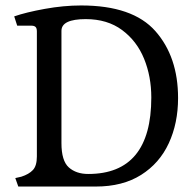

<svg xmlns="http://www.w3.org/2000/svg" viewBox="-20 -683 703 703"><path d="M36 -31 58 -36Q86 -45 100.5 -60.5Q115 -76 115 -110V-568Q115 -580 110 -584.5Q105 -589 95 -589H43L32 -623Q75 -638 144 -650.5Q213 -663 277 -663Q466 -663 549 -569Q632 -475 632 -324Q632 -232 598 -158.5Q564 -85 496.5 -42.5Q429 0 331 0H47ZM534 -326Q534 -403 507.5 -468Q481 -533 427 -573Q373 -613 294 -613Q205 -613 205 -570V-159Q205 -94 232 -70Q259 -46 303 -46Q534 -46 534 -326Z"/></svg>

Font: Kurale
Style: Regular
Weight: 400
Designer: Eduardo Rodriguez Tunni
Foundry: Eduardo Rodriguez Tunni
Version: Version 2.000